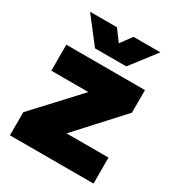

<svg xmlns="http://www.w3.org/2000/svg" viewBox="-178 -864 905 979"><g transform="rotate(30 274.5 -375.0)"><path d="M27 -136 263 -391H45V-544H508V-411L272 -153H519V0H27ZM66 -750H224L273 -684L322 -750H480L365 -601H181Z"/></g></svg>

Font: Mona Sans Black
Style: Regular
Weight: 900
Designer: Deni Anggara
Foundry: GitHub
Version: Version 2.000